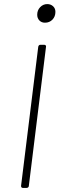

<svg xmlns="http://www.w3.org/2000/svg" viewBox="-20 -919 291 939"><path d="M83 -10 167 -690Q169 -700 178 -700H196Q201 -700 203.5 -697Q206 -694 205 -690L121 -10Q121 -6 118 -3Q115 0 110 0H92Q83 0 83 -10ZM162 -847Q162 -869 176.5 -884Q191 -899 211 -899Q228 -899 239.5 -888.5Q251 -878 251 -861Q251 -838 236.5 -823Q222 -808 200 -808Q183 -808 172.5 -819Q162 -830 162 -847Z"/></svg>

Font: Barlow Semi Condensed ExLight
Style: Italic
Weight: 275
Width: 4
Italic angle: -7°
Designer: Jeremy Tribby
Foundry: Tribby Type
Version: Version 1.408